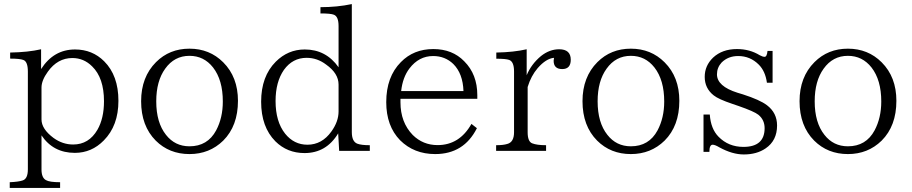

<svg xmlns="http://www.w3.org/2000/svg" viewBox="-20 -750 4475 942"><path d="M181.6 -411.1Q243.2 -507.3 348.1 -507.3Q433.1 -507.3 491.2 -449.2Q561 -379.4 561 -255.4Q561 -133.3 489.3 -61Q429.7 0 347.2 0Q241.2 0 183.6 -85.9V81.1Q183.6 122.1 205.6 133.8Q222.7 144 274.9 144V171.9H27.8V144Q70.3 142.1 89.8 135.7Q116.7 128.4 116.7 81.1V-398.9Q116.7 -448.7 93.8 -456.1Q77.1 -462.4 29.8 -462.4V-492.2Q118.2 -493.7 181.6 -508.3ZM183.6 -320.3V-164.1Q183.6 -117.2 242.7 -73.2Q287.1 -41 338.9 -41Q416 -41 458 -113.3Q490.2 -169.4 490.2 -253.4Q490.2 -367.7 432.1 -424.3Q391.1 -465.3 335 -465.3Q262.7 -465.3 214.8 -398.4Q183.6 -355.5 183.6 -320.3Z M909.7 -511.2Q1008.3 -511.2 1075.2 -444.3Q1147.5 -372.1 1147.5 -255.4Q1147.5 -132.3 1075.2 -60.1Q1007.8 5.9 909.7 5.9Q810.5 5.9 744.1 -60.1Q672.4 -132.3 672.4 -253.4Q672.4 -372.1 745.6 -445.3Q811.5 -511.2 909.7 -511.2ZM909.7 -476.1Q835.4 -476.1 790.5 -413.1Q746.6 -352.5 746.6 -252.9Q746.6 -148.4 794.4 -88.4Q838.4 -32.2 909.7 -32.2Q998.5 -32.2 1040.5 -110.4Q1073.2 -171.9 1073.2 -252Q1073.2 -357.4 1025.4 -418.9Q980.5 -476.1 909.7 -476.1Z M1794.4 -9.8H1644L1639.2 -95.7Q1581.1 1 1474.1 1Q1389.2 1 1331.1 -56.6Q1261.2 -127 1261.2 -251Q1261.2 -375.5 1333 -447.3Q1393.1 -507.3 1475.1 -507.3Q1579.6 -507.3 1641.1 -419.9V-622.1Q1641.1 -668.9 1618.2 -677.7Q1603 -684.1 1552.2 -684.1V-714.8Q1634.3 -714.8 1706.1 -730V-102.1Q1706.1 -55.2 1733.4 -44.9Q1752.9 -37.6 1794.4 -37.6ZM1641.1 -203.1V-335Q1641.1 -390.1 1580.1 -433.1Q1536.6 -466.3 1484.4 -466.3Q1415.5 -466.3 1373 -407.2Q1332 -348.1 1332 -254.4Q1332 -153.3 1378.9 -94.2Q1422.4 -40 1488.3 -40Q1559.6 -40 1606 -105Q1641.1 -153.8 1641.1 -203.1Z M2321.8 -265.1H1944.8V-248Q1944.8 -149.9 2004.9 -87.9Q2055.2 -38.1 2127 -38.1Q2234.4 -38.1 2293 -142.1L2319.8 -121.1Q2255.9 5.9 2115.2 5.9Q2011.2 5.9 1942.9 -62Q1875 -131.8 1875 -249Q1875 -373 1946.8 -445.3Q2009.3 -509.3 2106 -509.3Q2199.7 -509.3 2257.8 -449.2Q2321.8 -385.3 2321.8 -283.2ZM2253.9 -303.2Q2251 -389.2 2204.1 -436Q2163.6 -475.1 2105 -475.1Q2035.2 -475.1 1988.8 -414.1Q1955.6 -370.6 1948.2 -303.2Z M2564 -380.9Q2586.4 -435.1 2634.3 -475.1Q2676.3 -508.3 2723.1 -508.3Q2780.3 -508.3 2780.3 -457Q2780.3 -411.1 2738.3 -411.1Q2696.3 -411.1 2696.3 -452.1Q2696.3 -455.6 2698.2 -466.3Q2659.2 -462.9 2618.2 -416Q2585.4 -377.9 2568.8 -323.2V-101.1Q2568.8 -55.7 2590.8 -46.9Q2613.8 -37.6 2659.2 -37.6V-9.8H2414.1V-37.6Q2449.7 -37.6 2469.2 -43.9Q2502 -52.7 2502 -101.1V-399.9Q2502 -447.3 2478 -456.1Q2461.4 -461.9 2415 -461.9V-492.2Q2500.5 -493.7 2564 -508.3Z M3075.2 -511.2Q3173.8 -511.2 3240.7 -444.3Q3313 -372.1 3313 -255.4Q3313 -132.3 3240.7 -60.1Q3173.3 5.9 3075.2 5.9Q2976.1 5.9 2909.7 -60.1Q2837.9 -132.3 2837.9 -253.4Q2837.9 -372.1 2911.1 -445.3Q2977.1 -511.2 3075.2 -511.2ZM3075.2 -476.1Q3001 -476.1 2956.1 -413.1Q2912.1 -352.5 2912.1 -252.9Q2912.1 -148.4 2960 -88.4Q3003.9 -32.2 3075.2 -32.2Q3164.1 -32.2 3206.1 -110.4Q3238.8 -171.9 3238.8 -252Q3238.8 -357.4 3190.9 -418.9Q3146 -476.1 3075.2 -476.1Z M3742.7 -344.2Q3734.9 -400.9 3702.6 -433.1Q3660.6 -475.1 3601.6 -475.1Q3552.7 -475.1 3520.5 -443.4Q3497.6 -418.5 3497.6 -385.3Q3497.6 -326.7 3598.6 -294.9L3624.5 -287.1Q3708 -260.3 3742.7 -233.9Q3792.5 -196.3 3792.5 -134.3Q3792.5 -60.1 3736.3 -22Q3692.9 7.8 3629.4 7.8Q3573.2 7.8 3509.8 -26.9Q3487.8 -40 3476.6 -40Q3460.4 -40 3460.4 -4.9H3431.6V-188H3462.4Q3467.3 -117.7 3505.4 -79.1Q3554.2 -29.3 3627.4 -29.3Q3731.4 -29.3 3731.4 -121.1Q3731.4 -162.1 3700.7 -187Q3679.7 -203.6 3603.5 -230L3573.7 -240.2Q3504.9 -263.2 3481.4 -282.2Q3437.5 -316.9 3437.5 -373Q3437.5 -427.7 3478.5 -467.3Q3523.4 -509.3 3595.7 -509.3Q3658.2 -509.3 3707.5 -479Q3721.7 -471.2 3731.4 -471.2Q3742.7 -471.2 3745.6 -500H3770.5V-344.2Z M4140.1 -511.2Q4238.8 -511.2 4305.7 -444.3Q4377.9 -372.1 4377.9 -255.4Q4377.9 -132.3 4305.7 -60.1Q4238.3 5.9 4140.1 5.9Q4041 5.9 3974.6 -60.1Q3902.8 -132.3 3902.8 -253.4Q3902.8 -372.1 3976.1 -445.3Q4042 -511.2 4140.1 -511.2ZM4140.1 -476.1Q4065.9 -476.1 4021 -413.1Q3977.1 -352.5 3977.1 -252.9Q3977.1 -148.4 4024.9 -88.4Q4068.8 -32.2 4140.1 -32.2Q4229 -32.2 4271 -110.4Q4303.7 -171.9 4303.7 -252Q4303.7 -357.4 4255.9 -418.9Q4210.9 -476.1 4140.1 -476.1Z"/></svg>

Font: I.MingCP
Style: Regular
Weight: 400
Designer: I.Font Project
Version: Version 8.000; Sep 06, 2022